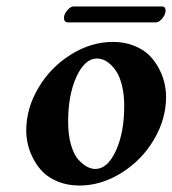

<svg xmlns="http://www.w3.org/2000/svg" viewBox="-20 -570 539 600"><path d="M283.2 -387.2Q245.1 -387.2 219 -330.3Q192.9 -273.4 192.9 -189.9Q192.9 -147.9 202.1 -116.7Q211.4 -85.4 225.6 -70.3Q239.7 -55.2 252.9 -48.6Q266.1 -42 277.8 -42Q315.9 -42 342 -98.6Q368.2 -155.3 368.2 -238.8Q368.2 -272.9 361.8 -300Q355.5 -327.1 345.9 -343Q336.4 -358.9 324.5 -369.4Q312.5 -379.9 302.5 -383.5Q292.5 -387.2 283.2 -387.2ZM228 9.8Q191.9 9.8 162.4 -2Q132.8 -13.7 114.5 -32Q96.2 -50.3 84 -74Q71.8 -97.7 66.9 -119.6Q62 -141.6 62 -162.1Q62 -231.4 100.1 -295.7Q138.2 -359.9 201.4 -399.4Q264.6 -439 333 -439Q369.1 -439 398.7 -427.2Q428.2 -415.5 446.5 -397.2Q464.8 -378.9 477.1 -355.2Q489.3 -331.5 494.1 -309.6Q499 -287.6 499 -267.1Q499 -197.8 460.9 -133.5Q422.9 -69.3 359.6 -29.8Q296.4 9.8 228 9.8ZM466.8 -500H192.9Q178.2 -500 180.2 -518.1Q181.6 -527.8 191.2 -538.8Q200.7 -549.8 210 -549.8H485.8Q499 -549.8 497.1 -533.2Q495.6 -522.5 486.1 -511.2Q476.6 -500 466.8 -500Z"/></svg>

Font: Common Serif
Style: Bold Italic
Weight: 700
Italic angle: -12°
Designer: Philipp H. Poll, Khaled Hosny
Foundry: Stefan Peev, Context Ltd.
Version: Version 1.026